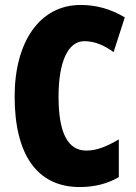

<svg xmlns="http://www.w3.org/2000/svg" viewBox="-20 -744 547 774"><path d="M320 -578C363 -578 400 -561 438 -534L483 -674C426 -708 368 -724 305 -724C140 -724 39 -575 39 -355C39 -119 131 10 301 10C360 10 413 -3 459 -30V-182C416 -157 374 -137 328 -137C253 -137 216 -209 216 -354C216 -493 253 -578 320 -578Z"/></svg>

Font: Noto Sans Gujarati ExtraCondensed Black
Style: Regular
Weight: 900
Width: 2
Designer: Jelle Bosma - Monotype Design Team, Universal Thirst
Foundry: Monotype Imaging Inc.
Version: Version 2.106